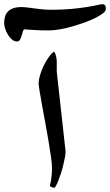

<svg xmlns="http://www.w3.org/2000/svg" viewBox="-130 -880 519 904"><path d="M368.2 -836.4Q368.2 -827.6 354.2 -816.9Q340.3 -806.2 317.9 -794.9Q295.4 -783.7 266.4 -773.4Q237.3 -763.2 207.5 -754.6Q177.7 -746.1 149.9 -741.5Q122.1 -736.8 100.6 -736.8Q78.6 -736.8 58.3 -737.3Q38.1 -737.8 22 -739.3Q3.4 -740.7 -13.7 -741.7Q-19.5 -741.7 -22.2 -732.7Q-24.9 -723.6 -27.8 -713.1Q-30.8 -702.6 -35.6 -693.6Q-40.5 -684.6 -50.3 -684.6Q-62.5 -684.6 -73.5 -693.8Q-84.5 -703.1 -92.5 -716.3Q-100.6 -729.5 -105.5 -744.4Q-110.4 -759.3 -110.4 -771Q-110.4 -786.6 -106.7 -800.3Q-103 -814 -94 -824.2Q-85 -834.5 -69.1 -840.6Q-53.2 -846.7 -28.8 -846.7Q-16.6 -846.7 -0.7 -844.7Q15.1 -842.8 33 -840.3Q50.8 -837.9 70.3 -835.9Q89.8 -834 109.9 -834Q165.5 -834 208.3 -838.1Q251 -842.3 280.8 -847.2Q310.5 -852.1 328.1 -856.2Q345.7 -860.4 350.6 -860.4Q356.9 -860.4 360.6 -858.2Q364.3 -856 366 -852.3Q367.7 -848.6 367.9 -844.5Q368.2 -840.3 368.2 -836.4ZM178.7 -167.5Q178.7 -154.8 175.3 -137Q171.9 -119.1 167.2 -99.9Q162.6 -80.6 156.5 -62.3Q150.4 -43.9 144.5 -29.1Q138.7 -14.2 133.5 -5.1Q128.4 3.9 125.5 3.9Q119.6 3.9 112.3 0.7Q105 -2.4 105 -7.8Q105 -9.8 106.7 -14.6Q108.4 -19.5 109.9 -29.1Q111.3 -38.6 113 -53.5Q114.7 -68.4 114.7 -89.4Q114.7 -107.9 109.9 -142.3Q105 -176.8 98.1 -218Q91.3 -259.3 83 -303.2Q74.7 -347.2 67.9 -385.3Q61 -423.3 56.4 -451.2Q51.8 -479 51.8 -487.8Q51.8 -502.4 57.9 -523.9Q64 -545.4 74 -566.9Q84 -588.4 97.2 -607.7Q110.4 -627 124.5 -637.2Q131.8 -627 134.5 -613.3Q137.2 -599.6 137.2 -590.3V-542.5Z"/></svg>

Font: Accordance
Style: Bold
Weight: 700
Version: Version 1.2 (build January 31, 2020) Miklal Software Solutio